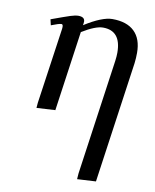

<svg xmlns="http://www.w3.org/2000/svg" viewBox="-84 -521 711 879"><g transform="rotate(10 271.5 -81.0)"><path d="M87.9 -405.8Q151.9 -429.2 174.6 -436.5Q197.3 -443.8 210.9 -443.8Q241.2 -443.8 241.2 -421.9Q241.2 -416 240.2 -411.1L238.8 -404.8Q319.8 -456.1 367.2 -456.1Q434.6 -456.1 469.7 -422.1Q504.9 -388.2 504.9 -323.2Q504.9 -298.8 502 -274.9L421.9 289.1L335 293.9L336.9 267.1L413.1 -270Q416 -291.5 416 -308.1Q416 -410.2 332 -410.2Q296.9 -410.2 234.9 -372.1L182.1 0L95.2 4.9L97.2 -19L147.9 -372.1Q150.9 -393.1 141.1 -393.1Q129.9 -393.1 94.2 -378.9Z"/></g></svg>

Font: Dehuti Alt
Style: Bold-Italic
Weight: 700
Version: Version 1.2